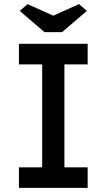

<svg xmlns="http://www.w3.org/2000/svg" viewBox="-20 -913 518 933"><path d="M72 0V-100H185V-600H72V-700H406V-600H293V-100H406V0ZM196 -757 76 -860 114 -893 254 -830H224L364 -893L402 -860L282 -757Z"/></svg>

Font: Lexend Medium
Style: Regular
Weight: 500
Designer: Bonnie Shaver-Troup, Thomas Jockin
Foundry: Lexend
Version: Version 1.005